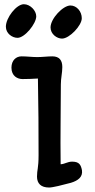

<svg xmlns="http://www.w3.org/2000/svg" viewBox="-20 -857 442 892"><path d="M151.9 -36.6C151.9 -4.9 169.9 14.2 208 14.2C225.1 14.2 270 2.9 309.6 -7.8C343.3 -18.1 365.2 -35.2 360.8 -65.9C356 -89.8 349.1 -106 315.4 -106C293 -106 282.7 -95.2 261.7 -93.8C259.8 -229.5 262.7 -347.2 262.7 -464.8C262.7 -493.7 269.5 -519 269.5 -545.4C269.5 -576.2 256.3 -595.2 223.1 -595.2C201.7 -595.2 176.8 -591.8 152.8 -591.8C129.4 -591.8 105 -595.2 80.1 -595.2C54.7 -595.2 33.2 -576.7 33.2 -542.5C33.2 -503.4 61.5 -489.7 84.5 -489.7C104 -489.7 136.7 -490.7 156.2 -492.2C158.7 -363.8 159.2 -252.9 159.2 -136.2C159.2 -74.2 151.9 -69.3 151.9 -36.6ZM61.5 -681.2C95.2 -681.2 148.4 -747.1 148.4 -781.2C148.4 -807.6 120.6 -837.4 90.8 -837.4C56.2 -837.4 7.3 -774.4 7.3 -732.9C7.3 -701.2 37.1 -681.2 61.5 -681.2ZM268.1 -677.7C302.7 -677.7 359.9 -738.3 359.9 -772V-772.5C359.9 -803.2 336.9 -831.5 307.1 -831.5C272.5 -831.5 214.8 -770.5 214.8 -729.5C214.8 -698.7 244.1 -677.7 268.1 -677.7Z"/></svg>

Font: Autour One
Style: Regular
Weight: 400
Designer: Eben Sorkin
Foundry: Eben Sorkin
Version: Version 1.002